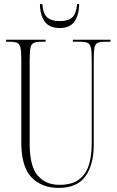

<svg xmlns="http://www.w3.org/2000/svg" viewBox="-20 -908 571 938"><path d="M266 10Q184 10 134 -41.5Q84 -93 84 -214V-621Q84 -657 80 -675Q76 -693 64 -698.5Q52 -704 28 -704H10V-714H203V-704H180Q157 -704 145 -698.5Q133 -693 129 -674.5Q125 -656 125 -618V-205Q125 -96 164 -50.5Q203 -5 270 -5Q332 -5 366.5 -31.5Q401 -58 414.5 -103Q428 -148 428 -204V-620Q428 -656 424 -674.5Q420 -693 408 -698.5Q396 -704 372 -704H336V-714H520V-704H492Q469 -704 457 -698.5Q445 -693 441.5 -674.5Q438 -656 438 -619V-201Q438 -104 397.5 -47Q357 10 266 10ZM272 -771Q222 -771 199 -802Q176 -833 175 -888H187Q190 -842 210 -823.5Q230 -805 272 -805Q313 -805 332.5 -822.5Q352 -840 357 -888H367Q366 -834 343.5 -802.5Q321 -771 272 -771Z"/></svg>

Font: Noto Serif Display ExtraCondensed ExtraLight
Style: Regular
Weight: 200
Width: 2
Designer: Monotype Design Team
Foundry: Monotype Imaging Inc.
Version: Version 2.009